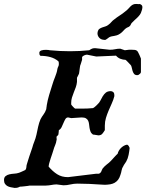

<svg xmlns="http://www.w3.org/2000/svg" viewBox="-21 -925 729 956"><path d="M-1 -28.8Q-1 -42 7.1 -48.3Q15.1 -54.7 26.4 -57.1Q37.6 -59.6 49.6 -60.3Q61.5 -61 69.3 -63.5Q71.3 -63.5 76.4 -65.7Q81.5 -67.9 87.2 -70.3Q92.8 -72.8 97.9 -75.2Q103 -77.6 105 -78.6Q109.4 -84 109.9 -89.8Q110.4 -95.7 111.3 -102.1Q111.8 -104.5 114 -111.3Q116.2 -118.2 118.9 -127.2Q121.6 -136.2 125 -146.5Q128.4 -156.7 131.6 -165.8Q134.8 -174.8 137 -181.6Q139.2 -188.5 140.1 -190.9Q143.6 -205.1 149.9 -220.2Q156.2 -235.4 160.6 -254.9Q164.6 -273.9 168.9 -293.9Q173.3 -314 180.7 -331.1Q187.5 -344.2 195.8 -355.2Q204.1 -366.2 209.5 -381.8Q209.5 -382.3 209.7 -384.8Q210 -387.2 210.4 -390.4Q210.9 -393.6 211.4 -396.7Q211.9 -399.9 211.9 -401.4Q215.8 -425.3 223.6 -451.9Q231.4 -478.5 239.3 -502.4Q242.2 -512.7 245.8 -522.5Q249.5 -532.2 253.2 -541.7Q256.8 -551.3 260 -560.8Q263.2 -570.3 264.6 -580.6Q265.6 -586.9 268.8 -593Q272 -599.1 272 -605.5Q272 -609.4 271.7 -613Q271.5 -616.7 269.5 -620.1Q252 -634.8 229.2 -640.9Q206.5 -647 180.7 -647Q176.8 -650.4 175.8 -653.1Q174.8 -655.8 174.8 -661.6Q174.8 -666.5 177.7 -669.4Q180.7 -672.4 185.5 -674.1Q190.4 -675.8 196 -676.3Q201.7 -676.8 207 -676.8Q213.9 -676.8 219 -676.3Q224.1 -675.8 227.1 -674.8Q252.9 -672.4 277.8 -671.1Q302.7 -669.9 327.6 -669.9Q352.1 -669.9 376 -671.1Q399.9 -672.4 423.3 -674.8Q428.2 -678.2 431.9 -680.2Q435.5 -682.1 438.7 -683.3Q441.9 -684.6 445.3 -684.8Q448.7 -685.1 453.6 -685.1L525.4 -677.2Q540 -677.2 552.2 -679.9Q564.5 -682.6 577.6 -682.6L600.6 -674.8L620.1 -677.2H637.7Q645 -677.2 650.1 -676.5Q655.3 -675.8 658.9 -673.6Q662.6 -671.4 665.5 -667Q668.5 -662.6 671.4 -655.3Q672.4 -652.8 674.1 -649.4Q675.8 -646 677.2 -642.1Q679.2 -637.7 680.7 -633.3V-564.5Q679.7 -563.5 679.2 -562.5Q678.7 -561.5 678.2 -560.8Q677.7 -560.1 677.7 -559.1Q672.9 -556.2 670.4 -553.5Q668 -550.8 662.1 -550.8Q651.4 -550.8 646.2 -557.6Q641.1 -564.5 638.7 -573.2Q636.2 -582 634.5 -590.3Q632.8 -598.6 629.4 -601.6Q627.9 -603 624.5 -606.7Q621.1 -610.4 617.2 -614.5Q613.3 -618.7 609.6 -622.3Q606 -626 604 -627Q591.3 -627.4 578.9 -632.1Q566.4 -636.7 556.6 -647.9L458.5 -643.6L412.1 -652.8Q406.7 -652.8 398.4 -649.4Q390.1 -646 387.7 -640.1V-627Q387.2 -626 386 -622.1Q384.8 -618.2 383.3 -613.3Q381.8 -608.4 380.4 -604.2Q378.9 -600.1 378.4 -599.1Q377.9 -598.1 377.2 -592.5Q376.5 -586.9 375.5 -580.3Q374.5 -573.7 373.8 -567.4Q373 -561 372.6 -559.1Q372.6 -558.6 371.1 -555.4Q369.6 -552.2 367.7 -548.6Q365.7 -544.9 364.3 -541.7Q362.8 -538.6 362.3 -538.1V-517.1Q360.8 -502.9 356.2 -490.2Q351.6 -477.5 346.4 -464.8Q341.3 -452.1 337.4 -439.5Q333.5 -426.8 333.5 -413.1V-404.8Q334 -403.3 336.7 -400.1Q339.4 -397 342.5 -393.6Q345.7 -390.1 348.6 -387.5Q351.6 -384.8 353 -384.3H380.4Q397.5 -384.3 411.4 -384.5Q425.3 -384.8 441.9 -386.7Q443.8 -387.2 447.5 -389.9Q451.2 -392.6 454.6 -395.8Q458 -398.9 460.7 -401.4Q463.4 -403.8 463.9 -404.8Q473.1 -412.6 478.8 -424.1Q484.4 -435.5 490.7 -446Q497.1 -456.5 506.1 -463.9Q515.1 -471.2 530.8 -471.2Q537.6 -471.2 543 -466.3Q548.3 -461.4 548.3 -452.6V-445.8Q543.5 -427.2 535.4 -409.7Q527.3 -392.1 519.8 -374.3Q512.2 -356.4 506.6 -338.1Q501 -319.8 501 -299.8V-276.9Q494.6 -266.1 488 -258.5Q481.4 -251 468.3 -251Q466.8 -251.5 462.9 -252Q459 -252.4 455.1 -253.2Q451.2 -253.9 447.3 -254.4Q443.4 -254.9 441.9 -254.9Q433.1 -261.2 429.7 -270Q426.3 -278.8 424.8 -288.1Q423.3 -297.4 422.4 -306.9Q421.4 -316.4 418 -323.7Q414.6 -331.1 407 -335.7Q399.4 -340.3 385.3 -340.3L333.5 -336.9Q333.5 -336.9 331.5 -337.4Q329.6 -337.9 327.1 -338.4Q324.7 -338.9 322.3 -339.4Q319.8 -339.8 318.4 -340.3Q309.6 -340.3 304.7 -332.3Q299.8 -324.2 295.4 -313.5Q291 -302.7 285.9 -292.2Q280.8 -281.7 272 -276.9Q272 -275.4 271.7 -272.2Q271.5 -269 271 -265.6Q270.5 -262.2 270.3 -259Q270 -255.9 269.5 -254.9Q269.5 -252.9 265.4 -249.5Q261.2 -246.1 260.3 -244.1Q260.3 -243.2 260.7 -239.3Q261.2 -235.4 261.2 -231.4Q261.2 -227.1 260.3 -226.6Q258.8 -213.9 253.4 -201.7Q248 -189.5 245.1 -178.2Q243.2 -171.4 239.3 -159.9Q235.4 -148.4 231.2 -136Q227.1 -123.5 224.1 -112.3Q221.2 -101.1 221.2 -95.2Q231.4 -83.5 241.9 -74Q252.4 -64.5 263.7 -57.4Q274.9 -50.3 288.3 -46.6Q301.8 -43 317.9 -43L458.5 -60.1H470.7Q476.1 -61.5 478.8 -64.5Q481.4 -67.4 483.2 -70.8Q484.9 -74.2 486.1 -78.1Q487.3 -82 489.7 -85.4Q494.1 -91.3 499.5 -96.4Q504.9 -101.6 510.5 -106Q516.1 -110.4 521.5 -114.7Q526.9 -119.1 531.2 -124Q533.2 -126 537.6 -130.9Q542 -135.7 547.1 -141.4Q552.2 -147 557.1 -152.1Q562 -157.2 564.9 -159.7Q566.4 -167 570.8 -174.6Q575.2 -182.1 581.3 -188.2Q587.4 -194.3 595 -198.7Q602.5 -203.1 610.8 -204.6Q613.8 -204.6 616.2 -202.4Q618.7 -200.2 620.4 -197.3Q622.1 -194.3 623 -191.7Q624 -189 624.5 -188.5Q623 -172.9 619.4 -154.1Q615.7 -135.3 607.4 -120.6Q606.9 -119.6 604.7 -116.5Q602.5 -113.3 600.1 -109.6Q597.7 -106 595.5 -102.8Q593.3 -99.6 593.3 -98.1Q586.4 -88.4 584.5 -76.7Q582.5 -64.9 578.6 -54.2Q574.2 -39.1 566.7 -29.5Q559.1 -20 549.3 -14.6Q539.6 -9.3 527.6 -7.3Q515.6 -5.4 502 -4.9L482.4 -5.9Q453.1 -7.8 424.3 -9.3Q395.5 -10.7 364.7 -10.7Q347.2 -10.7 329.6 -6.6Q312 -2.4 294.9 -2.4L260.3 -6.8Q253.4 -6.8 247.1 -5.9Q240.7 -4.9 234.6 -3.9Q228.5 -2.9 221.7 -2Q214.8 -1 207 -1H127Q124 0 117.2 0.7Q110.4 1.5 102.8 2.4Q95.2 3.4 88.4 3.9Q81.5 4.4 78.6 4.4Q74.7 6.3 69.1 8.5Q63.5 10.7 51.8 10.7Q42 9.3 32.5 7.3Q22.9 5.4 15.6 1.2Q8.3 -2.9 3.7 -10Q-1 -17.1 -1 -28.8ZM465.3 -766.6Q467.8 -776.9 473.9 -781.2Q480 -785.6 487.8 -788.3Q495.6 -791 503.9 -793.5Q512.2 -795.9 519 -801.8Q528.3 -808.6 533.4 -815.2Q538.6 -821.8 548.3 -828.6Q561 -838.9 575.2 -847.9Q589.4 -856.9 601.6 -867.2Q611.8 -874.5 617.9 -881.6Q624 -888.7 629.4 -893.8Q634.8 -898.9 640.9 -902.1Q647 -905.3 657.2 -905.3Q659.7 -905.3 662.6 -905Q665.5 -904.8 668.9 -904.3Q669.9 -905.3 671.9 -905.3Q672.9 -905.3 673.8 -904.8Q675.8 -904.3 678 -903.8Q680.2 -903.3 682.6 -900.9Q688 -897.5 688 -888.7Q688 -885.7 687 -880.9Q686.5 -878.4 685.8 -875.7Q685.1 -873 683.6 -869.6Q681.6 -860.4 675.8 -852.3Q669.9 -844.2 662.6 -837.2Q655.3 -830.1 647.5 -823.2Q639.6 -816.4 633.8 -809.6Q631.8 -805.2 629.9 -802.2Q628.4 -799.3 627 -797.1Q625.5 -794.9 624.5 -794.9Q624 -793.5 621.8 -792.2Q619.6 -791 616.9 -789.8Q614.3 -788.6 612.3 -787.8Q610.4 -787.1 609.9 -786.6Q601.6 -781.7 594.2 -772.9Q586.9 -764.2 577.6 -757.8Q568.4 -751.5 561 -749.3Q553.7 -747.1 547.4 -746.1Q541 -745.1 534.7 -743.9Q528.3 -742.7 521.5 -738.8Q521 -738.3 518.6 -736.3Q516.1 -734.4 512.9 -732.2Q509.8 -730 506.8 -728Q503.9 -726.1 502.4 -726.1Q499.5 -726.1 497.6 -726.6Q493.2 -726.6 490.2 -727.5Q478.5 -730 471.4 -739Q464.4 -748 464.4 -759.3Q464.4 -761.7 465.3 -766.6Z"/></svg>

Font: IM FELL English
Style: Italic
Weight: 400
Italic angle: -18°
Designer: Igino Marini
Foundry: Igino Marini
Version: 3.00